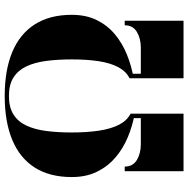

<svg xmlns="http://www.w3.org/2000/svg" viewBox="-12 -788 800 816"><g transform="rotate(-90 388.0 -380.0)"><path d="M313 -207.5Q261.5 -216.5 213 -236.8Q164.5 -257 126.5 -289.5Q88.5 -322 66 -368Q43.5 -414 43.5 -475Q43.5 -569 84 -632.5Q124.5 -696 201.8 -728Q279 -760 388 -760Q497.5 -760 574.5 -728Q651.5 -696 692.2 -632.5Q733 -569 733 -475Q733 -414 710.5 -368.5Q688 -323 650 -291.5Q612 -260 563.8 -240.5Q515.5 -221 463.5 -212V-229.5Q493 -244.5 510.5 -277.2Q528 -310 535.8 -359.8Q543.5 -409.5 543.5 -475Q543.5 -533.5 537.2 -582.5Q531 -631.5 514.2 -667.2Q497.5 -703 467 -722.5Q436.5 -742 388 -742Q339.5 -742 309 -722.5Q278.5 -703 262 -667.2Q245.5 -631.5 239.2 -582.5Q233 -533.5 233 -475Q233 -409.5 240.8 -358.8Q248.5 -308 266 -274Q283.5 -240 313 -225ZM68.5 0V-250H88Q88 -215 116.2 -198.2Q144.5 -181.5 183 -181.5H294V-218H313V0ZM463.5 0V-222L482.5 -223V-181.5H593.5Q632 -181.5 660.2 -198.2Q688.5 -215 688.5 -250H708V0Z"/></g></svg>

Font: Bodoni Moda 11pt Black
Style: Regular
Weight: 900
Designer: Owen Earl
Foundry: indestructible type
Version: Version 2.004